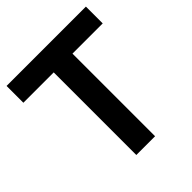

<svg xmlns="http://www.w3.org/2000/svg" viewBox="-206 -902 1042 1042"><g transform="rotate(-45 315.0 -381.5)"><path d="M387 0H243V-634H10V-763H619V-634H387Z"/></g></svg>

Font: Open Sauce One
Style: Bold
Weight: 700
Designer: Alfredo Marco Pradil
Foundry: Creative Sauce Fz LLC
Version: Version 1.477